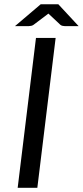

<svg xmlns="http://www.w3.org/2000/svg" viewBox="-20 -898 396 918"><path d="M158.5 0H64.5L152 -716.5H246ZM356 -773H290.5Q285 -773 278.8 -774.5Q272.5 -776 268.5 -779.5L211.5 -833L140.5 -779.5Q136 -776 129.2 -774.5Q122.5 -773 116.5 -773H51.5L174.5 -877.5H259Z"/></svg>

Font: Lato TR
Style: Italic
Weight: 400
Italic angle: -12°
Designer: Lukasz Dziedzic
Foundry: tyPoland Lukasz Dziedzic
Version: Version 1.104 2013